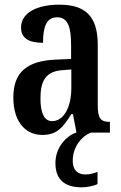

<svg xmlns="http://www.w3.org/2000/svg" viewBox="-20 -567 518 821"><path d="M161 10C225 10 250 -24 285 -79H292L307 0H306C263 14 217 64 217 130C217 203 258 234 330 234C348 234 380 229 397 220V168C377 176 361 179 345 179C313 179 291 161 291 121C291 58 332 14 368 0H450V-46H447C410 -46 398 -62 398 -117V-375C398 -501 342 -547 233 -547C139 -547 70 -513 70 -449C70 -405 101 -384 164 -384C164 -451 178 -493 224 -493C272 -493 284 -449 284 -373V-315L218 -312C96 -307 37 -258 37 -151C37 -41 93 10 161 10ZM203 -49C168 -49 153 -86 153 -146C153 -222 176 -262 247 -267L285 -270V-191C285 -109 253 -49 203 -49Z"/></svg>

Font: Noto Serif Armenian ExtraCondensed SemiBold
Style: Regular
Weight: 600
Width: 2
Designer: Monotype Design Team
Foundry: Monotype Imaging Inc.
Version: Version 2.008